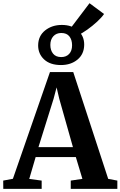

<svg xmlns="http://www.w3.org/2000/svg" viewBox="-42 -1208 770 1228"><path d="M40.5 -64.5 277.5 -747H426.5L650 -64L708.5 -53V0H410.5V-53L485 -64L443 -203.5H186L145 -63.5L224.5 -53V0H-21L-21.5 -53ZM424.5 -267 337 -576.5 320 -649 300.5 -575.5 204 -267ZM348 -792Q278.5 -792 240 -828Q201.5 -864 202 -919Q203 -979 247 -1013.8Q291 -1048.5 353.5 -1048.5Q418 -1048.5 457.5 -1012.8Q497 -977 496.5 -922Q496 -862 453.8 -827Q411.5 -792 348 -792ZM349.5 -843Q381.5 -843 400.2 -863Q419 -883 419 -918.5Q419 -953 402 -975Q385 -997 350 -997Q318 -997 299 -976Q280 -955 280 -920.5Q280 -886.5 297.5 -864.8Q315 -843 349.5 -843ZM452 -980H451.5L399.5 -1014.5L530.5 -1187.5L623.5 -1118.5Q608 -1096 579 -1069.2Q550 -1042.5 516 -1018.2Q482 -994 452 -980Z"/></svg>

Font: Merriweather Text Regular
Style: Bold
Weight: 700
Designer: Eben Sorkin
Foundry: Eben Sorkin
Version: Version 2.100; ttfautohint (v1.7.19-72a1) -l 8 -r 50 -G 200 